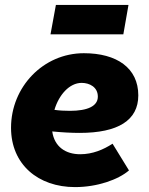

<svg xmlns="http://www.w3.org/2000/svg" viewBox="-20 -748 608 783"><path d="M286 15C376 15 462 -15 506 -53L439 -162C402 -138 358 -119 307 -119C248 -119 202 -149 193 -212C234 -208 271 -206 305 -206C461 -206 544 -257 544 -359C544 -471 456 -531 322 -531C156 -531 25 -393 25 -227C25 -77 136 15 286 15ZM186 -608H483L504 -728H208ZM202 -300C220 -361 263 -410 313 -410C345 -410 379 -393 379 -354C379 -315 337 -296 265 -296C244 -296 223 -297 202 -300Z"/></svg>

Font: Fixel Text 20240404 ExtraBold
Style: Italic
Weight: 800
Width: 4
Italic angle: -10°
Designer: AlfaBravo + MacPaw
Foundry: Kyrylo Tkachov, Marchela Mozhyna, Serhii Makarenko, Maria Weinstein, Zakhar Kryvoshyya
Version: Version 1.211;Glyphs 3.2 (3225)